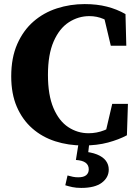

<svg xmlns="http://www.w3.org/2000/svg" viewBox="-20 -695 676 941"><path d="M388 18Q315 18 251 -2.5Q187 -23 138.5 -65.5Q90 -108 62.5 -171.5Q35 -235 35 -321Q35 -412 64.5 -479Q94 -546 144 -589.5Q194 -633 259 -654Q324 -675 395 -675Q455 -675 504 -662.5Q553 -650 595 -626L599 -471H523L486 -627L555 -614V-557Q520 -588 487.5 -602Q455 -616 418 -616Q364 -616 317.5 -586Q271 -556 243 -492Q215 -428 215 -328Q215 -229 242 -165.5Q269 -102 314.5 -72Q360 -42 414 -42Q454 -42 491 -56.5Q528 -71 563 -98V-44L494 -32L530 -186H607L602 -32Q563 -11 509.5 3.5Q456 18 388 18ZM352 89 367 -5H419L410 73L379 47Q426 50 455.5 62Q485 74 499 93Q513 112 513 136Q513 175 479 200.5Q445 226 378 226Q353 226 334.5 222Q316 218 300 213L311 165Q325 169 337.5 171.5Q350 174 363 174Q390 174 402.5 163.5Q415 153 415 135Q415 114 399.5 102.5Q384 91 352 89Z"/></svg>

Font: Source Serif 4 18pt
Style: Bold
Weight: 700
Designer: Frank Grießhammer
Foundry: Adobe Systems Incorporated
Version: Version 4.004;hotconv 1.0.116;makeotfexe 2.5.65601